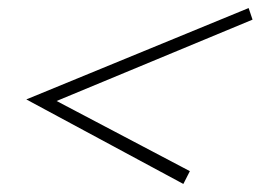

<svg xmlns="http://www.w3.org/2000/svg" viewBox="-20 -602 647 477"><path d="M120.6 -351.1 451.7 -176.8 435.5 -145 45.4 -355 597.7 -582 607.4 -553.2Z"/></svg>

Font: TypoPRO Playfair Display
Style: Italic
Weight: 900
Italic angle: -14°
Designer: Claus Eggers Sørensen
Foundry: Claus Eggers Sørensen
Version: Version 1.004;PS 001.004;hotconv 1.0.70;makeotf.lib2.5.58329